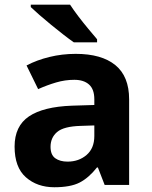

<svg xmlns="http://www.w3.org/2000/svg" viewBox="-20 -786 644 816"><path d="M301.8 -557.1Q411.6 -557.1 470.2 -509.3Q528.8 -461.4 528.8 -363.8V0H424.8L396 -74.2H392.1Q356.9 -29.8 318.1 -10Q279.3 9.8 210.9 9.8Q138.2 9.8 90.1 -32.5Q42 -74.7 42 -163.1Q42 -250 103 -291.3Q164.1 -332.5 286.1 -336.9L380.9 -339.8V-363.8Q380.9 -406.7 358.4 -426.8Q335.9 -446.8 295.9 -446.8Q256.3 -446.8 218.3 -435.5Q180.2 -424.3 142.1 -407.2L92.8 -507.8Q136.2 -530.8 190.2 -543.9Q244.1 -557.1 301.8 -557.1ZM380.9 -252.9 323.2 -251Q251 -249 222.9 -225.1Q194.8 -201.2 194.8 -162.1Q194.8 -127.9 214.8 -113.5Q234.9 -99.1 267.1 -99.1Q314.9 -99.1 347.9 -127.4Q380.9 -155.8 380.9 -208ZM277.8 -766.1Q292.5 -743.7 313.2 -716.3Q334 -689 355.5 -663.3Q377 -637.7 392.6 -619.1V-606H293.9Q274.9 -619.1 249.5 -638.9Q224.1 -658.7 197.5 -680.4Q170.9 -702.1 147.9 -722.2Q125 -742.2 110.8 -755.9V-766.1Z"/></svg>

Font: Open Sans
Style: Bold
Weight: 700
Designer: Monotype Design Team
Foundry: Monotype Imaging Inc.
Version: Version 3.000; ttfautohint (v1.8.4)